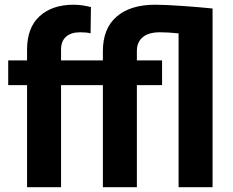

<svg xmlns="http://www.w3.org/2000/svg" viewBox="-20 -780 969 800"><path d="M234.4 0H92.8V-574.2Q92.8 -664.6 145 -712.4Q197.3 -760.3 286.6 -760.3Q305.7 -760.3 323.7 -757.6Q341.8 -754.9 358.9 -750.5L357.4 -641.1Q348.1 -643.6 337.6 -644.5Q327.1 -645.5 314 -645.5Q275.9 -645.5 255.1 -627Q234.4 -608.4 234.4 -574.2ZM339.4 -528.3V-425.3H14.2V-528.3ZM550.3 0H408.7V-567.4Q408.7 -661.1 465.8 -710.7Q523 -760.3 626.5 -760.3Q669.4 -760.3 741.5 -755.1Q813.5 -750 865.7 -744.6L807.1 -629.4Q762.2 -636.7 721.9 -641.1Q681.6 -645.5 646 -645.5Q599.6 -645.5 575 -625.2Q550.3 -605 550.3 -567.4ZM724.1 0V-744.6H865.7V0ZM655.3 -528.3V-425.3H330.1V-528.3Z"/></svg>

Font: RobotoDEMO
Style: Regular
Weight: 400
Designer: Christian Robertson
Foundry: Google
Version: Version 2.136